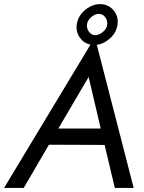

<svg xmlns="http://www.w3.org/2000/svg" viewBox="-45 -918 705 938"><path d="M240 -290 388 -542 447 -290ZM330 -799Q325 -763 344.5 -735Q364 -707 397 -700L-25 0H71L194 -211L466 -210L516 0H608L428 -699Q464 -704 494 -732Q524 -760 529 -797Q535 -838 509.5 -868Q484 -898 444 -898Q418 -898 393 -884.5Q368 -871 351 -849Q334 -827 330 -799ZM380 -798Q382 -819 402 -835.5Q422 -852 440 -850Q458 -849 469.5 -833.5Q481 -818 479 -798Q477 -777 456.5 -761Q436 -745 418 -746Q400 -748 389 -763.5Q378 -779 380 -798Z"/></svg>

Font: Jost* 400 Book Italic
Style: Italic
Weight: 400
Italic angle: -10°
Version: Version 3.200; ttfautohint (v0.97) -l 8 -r 50 -G 200 -x 14 -